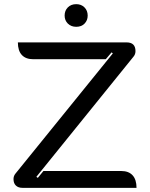

<svg xmlns="http://www.w3.org/2000/svg" viewBox="-20 -904 722 924"><path d="M45 -42Q45 -57 54 -68L523 -647L517 -652L489 -619H140Q104 -619 85 -639.5Q66 -660 66 -700H589Q632 -700 632 -658Q632 -643 623 -632L155 -53L162 -48L189 -81H564Q599 -81 618 -60.5Q637 -40 637 0H88Q68 0 56.5 -11Q45 -22 45 -42ZM291 -829Q291 -853 306.5 -868.5Q322 -884 347 -884Q371 -884 386.5 -868.5Q402 -853 402 -829Q402 -806 387 -790.5Q372 -775 347 -775Q322 -775 306.5 -790.5Q291 -806 291 -829Z"/></svg>

Font: K2D
Style: Regular
Weight: 400
Version: Version 1.000; ttfautohint (v1.6)